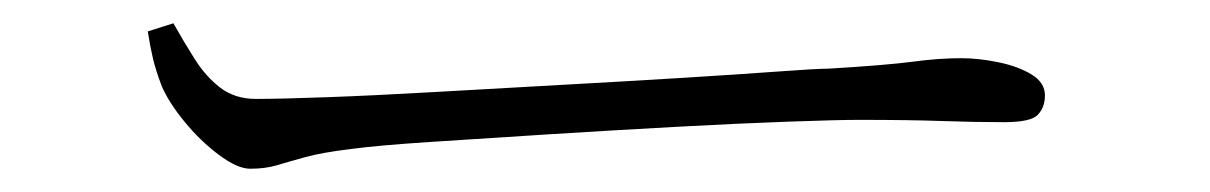

<svg xmlns="http://www.w3.org/2000/svg" viewBox="-20 -428 1040 165"><path d="M129 -408Q138 -392 147.5 -377Q157 -362 169.5 -352.5Q182 -343 200 -343Q221 -343 262 -344.5Q303 -346 355 -349Q407 -352 461.5 -355Q516 -358 565 -361Q614 -364 648 -366.5Q682 -369 692 -369Q742 -372 764.5 -375Q787 -378 806 -378Q821 -378 838 -374.5Q855 -371 866.5 -364Q878 -357 878 -346Q878 -336 872 -329.5Q866 -323 843 -323Q818 -323 789.5 -324Q761 -325 718 -325Q701 -325 658.5 -323.5Q616 -322 561 -319Q506 -316 450.5 -312.5Q395 -309 349.5 -306Q304 -303 282 -300Q257 -297 242.5 -293Q228 -289 218 -286Q208 -283 195 -283Q184 -283 168 -295Q152 -307 138.5 -323.5Q125 -340 119 -354Q114 -367 111.5 -377.5Q109 -388 107 -401Z"/></svg>

Font: Noto Serif SC
Style: Regular
Weight: 200
Designer: Ryoko NISHIZUKA 西塚涼子 (kana & ideographs); Frank Grießhammer (Latin, Greek & Cyrillic); Wenlong ZHANG 张文龙 (bopomofo); San
Foundry: Adobe
Version: Version 2.001;hotconv 1.1.0;makeotfexe 2.6.0